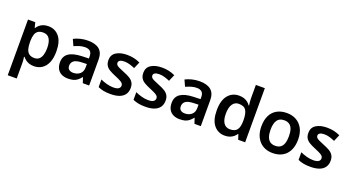

<svg xmlns="http://www.w3.org/2000/svg" viewBox="-61 -1527 4633 2534"><g transform="rotate(20 2256.0 -260.0)"><path d="M366 -552Q461 -552 519 -481.5Q577 -411 577 -272Q577 -180 550 -117Q523 -54 475 -22Q427 10 363 10Q324 10 294 -0.5Q264 -11 243 -27.5Q222 -44 207 -63H199Q203 -45 205 -22.5Q207 0 207 20V240H81V-542H183L201 -470H207Q222 -493 243.5 -511.5Q265 -530 295.5 -541Q326 -552 366 -552ZM330 -450Q286 -450 259 -432.5Q232 -415 220 -379Q208 -343 207 -289V-273Q207 -215 218.5 -175Q230 -135 257.5 -114Q285 -93 332 -93Q372 -93 397.5 -115Q423 -137 435.5 -177.5Q448 -218 448 -274Q448 -358 419.5 -404Q391 -450 330 -450Z M923 -552Q1028 -552 1082.5 -506.5Q1137 -461 1137 -364V0H1048L1023 -75H1019Q996 -46 971.5 -26.5Q947 -7 915.5 1.5Q884 10 839 10Q791 10 752.5 -8Q714 -26 692 -63.5Q670 -101 670 -158Q670 -242 731.5 -284.5Q793 -327 918 -331L1012 -334V-361Q1012 -413 987 -435Q962 -457 917 -457Q876 -457 838 -445Q800 -433 764 -417L724 -505Q764 -526 815.5 -539Q867 -552 923 -552ZM946 -254Q863 -251 831 -225.5Q799 -200 799 -157Q799 -119 822 -102Q845 -85 881 -85Q936 -85 974 -116.5Q1012 -148 1012 -210V-256Z M1664 -157Q1664 -103 1638 -65.5Q1612 -28 1561.5 -9Q1511 10 1438 10Q1381 10 1340 2Q1299 -6 1262 -23V-130Q1302 -111 1351 -98Q1400 -85 1442 -85Q1494 -85 1517 -101Q1540 -117 1540 -144Q1540 -160 1531 -173Q1522 -186 1496 -200.5Q1470 -215 1417 -237Q1365 -258 1330.5 -279Q1296 -300 1278.5 -329.5Q1261 -359 1261 -404Q1261 -477 1319 -514.5Q1377 -552 1472 -552Q1522 -552 1566.5 -542.5Q1611 -533 1656 -512L1616 -419Q1579 -435 1542.5 -446Q1506 -457 1468 -457Q1427 -457 1406 -444.5Q1385 -432 1385 -410Q1385 -393 1395.5 -380.5Q1406 -368 1432.5 -355.5Q1459 -343 1508 -323Q1557 -304 1591.5 -283.5Q1626 -263 1645 -233Q1664 -203 1664 -157Z M2154 -157Q2154 -103 2128 -65.5Q2102 -28 2051.5 -9Q2001 10 1928 10Q1871 10 1830 2Q1789 -6 1752 -23V-130Q1792 -111 1841 -98Q1890 -85 1932 -85Q1984 -85 2007 -101Q2030 -117 2030 -144Q2030 -160 2021 -173Q2012 -186 1986 -200.5Q1960 -215 1907 -237Q1855 -258 1820.5 -279Q1786 -300 1768.5 -329.5Q1751 -359 1751 -404Q1751 -477 1809 -514.5Q1867 -552 1962 -552Q2012 -552 2056.5 -542.5Q2101 -533 2146 -512L2106 -419Q2069 -435 2032.5 -446Q1996 -457 1958 -457Q1917 -457 1896 -444.5Q1875 -432 1875 -410Q1875 -393 1885.5 -380.5Q1896 -368 1922.5 -355.5Q1949 -343 1998 -323Q2047 -304 2081.5 -283.5Q2116 -263 2135 -233Q2154 -203 2154 -157Z M2491 -552Q2596 -552 2650.5 -506.5Q2705 -461 2705 -364V0H2616L2591 -75H2587Q2564 -46 2539.5 -26.5Q2515 -7 2483.5 1.5Q2452 10 2407 10Q2359 10 2320.5 -8Q2282 -26 2260 -63.5Q2238 -101 2238 -158Q2238 -242 2299.5 -284.5Q2361 -327 2486 -331L2580 -334V-361Q2580 -413 2555 -435Q2530 -457 2485 -457Q2444 -457 2406 -445Q2368 -433 2332 -417L2292 -505Q2332 -526 2383.5 -539Q2435 -552 2491 -552ZM2514 -254Q2431 -251 2399 -225.5Q2367 -200 2367 -157Q2367 -119 2390 -102Q2413 -85 2449 -85Q2504 -85 2542 -116.5Q2580 -148 2580 -210V-256Z M3042 10Q2948 10 2889.5 -60.5Q2831 -131 2831 -270Q2831 -409 2890 -480.5Q2949 -552 3045 -552Q3085 -552 3115.5 -541.5Q3146 -531 3168 -513Q3190 -495 3205 -473H3211Q3208 -487 3205 -516Q3202 -545 3202 -570V-760H3328V0H3230L3207 -71H3202Q3187 -49 3165 -30.5Q3143 -12 3113 -1Q3083 10 3042 10ZM3080 -92Q3150 -92 3179 -132Q3208 -172 3208 -253V-269Q3208 -357 3180.5 -403Q3153 -449 3078 -449Q3021 -449 2990 -401.5Q2959 -354 2959 -268Q2959 -182 2990 -137Q3021 -92 3080 -92Z M3973 -272Q3973 -204 3955 -152Q3937 -100 3903.5 -63.5Q3870 -27 3821.5 -8.5Q3773 10 3714 10Q3658 10 3611 -8.5Q3564 -27 3529.5 -63.5Q3495 -100 3476 -152Q3457 -204 3457 -272Q3457 -362 3488 -424.5Q3519 -487 3577.5 -519.5Q3636 -552 3716 -552Q3792 -552 3849.5 -519.5Q3907 -487 3940 -424.5Q3973 -362 3973 -272ZM3586 -272Q3586 -215 3599.5 -174.5Q3613 -134 3641.5 -113Q3670 -92 3715 -92Q3761 -92 3789.5 -113Q3818 -134 3831 -174.5Q3844 -215 3844 -272Q3844 -330 3830.5 -369.5Q3817 -409 3788.5 -429.5Q3760 -450 3715 -450Q3647 -450 3616.5 -404Q3586 -358 3586 -272Z M4472 -157Q4472 -103 4446 -65.5Q4420 -28 4369.5 -9Q4319 10 4246 10Q4189 10 4148 2Q4107 -6 4070 -23V-130Q4110 -111 4159 -98Q4208 -85 4250 -85Q4302 -85 4325 -101Q4348 -117 4348 -144Q4348 -160 4339 -173Q4330 -186 4304 -200.5Q4278 -215 4225 -237Q4173 -258 4138.5 -279Q4104 -300 4086.5 -329.5Q4069 -359 4069 -404Q4069 -477 4127 -514.5Q4185 -552 4280 -552Q4330 -552 4374.5 -542.5Q4419 -533 4464 -512L4424 -419Q4387 -435 4350.5 -446Q4314 -457 4276 -457Q4235 -457 4214 -444.5Q4193 -432 4193 -410Q4193 -393 4203.5 -380.5Q4214 -368 4240.5 -355.5Q4267 -343 4316 -323Q4365 -304 4399.5 -283.5Q4434 -263 4453 -233Q4472 -203 4472 -157Z"/></g></svg>

Font: Noto Sans Hebrew SemiBold
Style: Regular
Weight: 600
Designer: Monotype Design Team
Foundry: Monotype Imaging Inc.
Version: Version 2.003